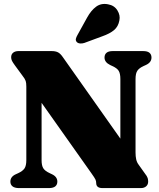

<svg xmlns="http://www.w3.org/2000/svg" viewBox="-20 -961 810 981"><path d="M273 -33Q273 -18 263 -9.2Q253 -0.5 231.5 0H75Q54 -0.5 43.5 -9.2Q33 -18 33 -33Q33 -58.5 61.5 -71L72.5 -76Q95.5 -86.5 105 -100.2Q114.5 -114 114.5 -143V-518.5Q114.5 -537 111.2 -547.2Q108 -557.5 95 -574L56.5 -626.5Q45.5 -641.5 41.2 -650.2Q37 -659 37 -668.5Q37 -683.5 47.2 -691.8Q57.5 -700 74 -700H244.5Q264 -700 276.5 -693.5Q289 -687 301.5 -668.5L624.5 -211L595 -124V-557Q595 -585 586.5 -599Q578 -613 553 -624L542.5 -629Q514 -643 514 -667Q514 -682.5 524.2 -691.2Q534.5 -700 555.5 -700H712Q733.5 -700 743.8 -691.2Q754 -682.5 754 -667Q754 -642 725.5 -629L714.5 -624Q692 -614 682.2 -600.2Q672.5 -586.5 672.5 -557V-182Q672.5 -162.5 675.8 -147.2Q679 -132 688 -120L719 -76.5Q732 -60 734.5 -51.2Q737 -42.5 737 -33Q737 -18 726.8 -9Q716.5 0 699.5 0H503.5Q471.5 0 471.5 -26Q471.5 -35 467.8 -43.5Q464 -52 447.5 -75L122.5 -534.5L192.5 -578V-142.5Q192.5 -115.5 201 -101.5Q209.5 -87.5 234.5 -76L245 -71Q273 -58 273 -33ZM425 -871Q445 -907.5 471 -926.8Q497 -946 532 -939Q564 -933.5 579.8 -908Q595.5 -882.5 590 -857Q584.5 -825.5 562.8 -807.2Q541 -789 502.5 -775.5L410.5 -741.5Q400 -738 389 -739Q378 -740 372 -746.5Q365.5 -754.5 367.8 -763.2Q370 -772 375.5 -781.5Z"/></svg>

Font: Fraunces Black
Style: Regular
Weight: 900
Version: Version 1.000;[b76b70a41]